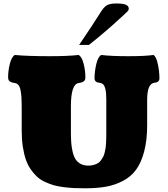

<svg xmlns="http://www.w3.org/2000/svg" viewBox="-20 -1042 939 1076"><path d="M423.3 -790Q493.2 -892.6 546.4 -977.1Q563 -1003.4 579.8 -1012.9Q596.7 -1022.5 630.4 -1022.5Q669.4 -1022.5 685.5 -1015.4Q701.7 -1008.3 701.7 -992.7Q701.7 -985.8 695.1 -978.5Q688.5 -971.2 671.4 -956.1Q654.3 -940.9 644 -931.2Q627 -914.6 571.5 -866.9Q516.1 -819.3 478 -790ZM804.7 -482.9V-340.8Q804.7 -255.4 787.8 -192.4Q771 -129.4 742.2 -90.3Q713.4 -51.3 668.2 -27.8Q623 -4.4 573 4.4Q522.9 13.2 456.5 13.2Q421.4 13.2 395 12Q368.7 10.7 336.9 6.8Q305.2 2.9 281.5 -3.9Q257.8 -10.7 231.9 -22.7Q206.1 -34.7 187.7 -51.5Q169.4 -68.4 152.3 -92.8Q135.3 -117.2 124.8 -147.9Q114.3 -178.7 107.9 -219.7Q101.6 -260.7 101.6 -310.1V-446.3Q101.6 -476.1 100.3 -495.4Q99.1 -514.6 95.5 -534.7Q91.8 -554.7 83.7 -564.9Q75.7 -575.2 62.5 -576.7Q53.7 -578.1 49.1 -579.3Q44.4 -580.6 37.8 -584Q31.2 -587.4 28.3 -593.8Q25.4 -600.1 25.4 -609.4Q25.4 -646 35.4 -685.3Q45.4 -724.6 63.5 -733.9Q133.3 -727.1 259.8 -727.1Q360.4 -727.1 420.4 -733.9Q438.5 -724.6 448.5 -685.3Q458.5 -646 458.5 -609.4Q458.5 -600.1 455.6 -593.8Q452.6 -587.4 446 -584Q439.5 -580.6 434.8 -579.3Q430.2 -578.1 421.4 -576.7Q377.4 -571.8 377.4 -446.3V-304.2Q377.4 -268.6 379.2 -243.2Q380.9 -217.8 387 -191.7Q393.1 -165.5 403.3 -149.7Q413.6 -133.8 431.6 -123.8Q449.7 -113.8 475.1 -113.8Q491.2 -113.8 504.9 -117.7Q518.6 -121.6 528.3 -127.2Q538.1 -132.8 545.7 -143.3Q553.2 -153.8 558.1 -163.1Q563 -172.4 566.7 -187.5Q570.3 -202.6 572 -213.4Q573.7 -224.1 574.5 -241.9Q575.2 -259.8 575.4 -270Q575.7 -280.3 575.7 -298.8V-482.9Q575.7 -504.4 574.5 -518.6Q573.2 -532.7 569.6 -547.1Q565.9 -561.5 557.9 -569.3Q549.8 -577.1 537.1 -578.1Q528.8 -579.6 523.9 -581.1Q519 -582.5 514.4 -587.9Q509.8 -593.3 509.8 -602.5Q509.8 -640.6 519.5 -682.4Q529.3 -724.1 547.4 -733.9Q602.1 -727.1 700.7 -727.1Q791 -727.1 840.3 -733.9Q856 -724.1 864.7 -682.4Q873.5 -640.6 873.5 -602.5Q873.5 -593.3 868.7 -587.9Q863.8 -582.5 858.9 -581.1Q854 -579.6 845.7 -578.1Q804.7 -574.2 804.7 -482.9Z"/></svg>

Font: Coustard Black
Style: Regular
Weight: 900
Foundry: vernon adams
Version: Version 1.001;